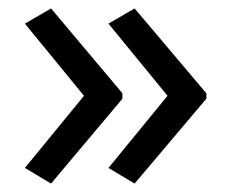

<svg xmlns="http://www.w3.org/2000/svg" viewBox="-20 -491 549 455"><path d="M469 -257V-270L299 -471L237 -435L377 -264L237 -93L299 -56ZM270 -257V-270L101 -471L39 -435L179 -264L39 -93L101 -56Z"/></svg>

Font: Noto Sans Arabic
Style: Regular
Weight: 400
Designer: Monotype Design Team, Nadine Chahine, Nizar Qandah and Khaled Hosny
Foundry: Monotype Imaging Inc.
Version: Version 2.012